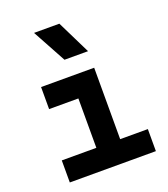

<svg xmlns="http://www.w3.org/2000/svg" viewBox="-144 -897 874 999"><g transform="rotate(-20 293.0 -397.5)"><path d="M69.8 0V-122.1H261.2V-395.5H99.1V-517.6H393.1V-122.1H546.4V0ZM262.2 -609.4 161.1 -794.9H301.3L392.6 -609.4Z"/></g></svg>

Font: CaskaydiaMono NF
Style: Bold
Weight: 700
Designer: Aaron Bell
Foundry: Saja Typeworks
Version: Version 2111.001; ttfautohint (v1.8.4);Nerd Fonts 3.1.1